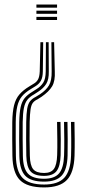

<svg xmlns="http://www.w3.org/2000/svg" viewBox="-20 -620 418 848"><path d="M170.8 -433.5 169.2 -304.5Q168.8 -278.5 160.8 -263.8Q152.8 -249 136 -238.8L116.5 -226.8Q91.2 -211.8 76.9 -194.5Q62.5 -177.2 56.4 -150.6Q50.2 -124 49.5 -80.8Q49 -40.5 49.4 -4.1Q49.8 32.2 50.2 68.5Q51.2 136.5 79.8 165.8Q108.2 195 174.8 195Q236.2 195 263.9 165.2Q291.5 135.5 293.8 67.2Q295 31.8 294.6 -6.6Q294.2 -45 293.5 -81.5H308.8Q309.5 -45.8 309.9 -6.6Q310.2 32.5 309.2 67.8Q306.8 142.5 275.2 175.1Q243.8 207.8 174.8 207.8Q100.2 207.8 68.1 175.4Q36 143 34.8 68.5Q34.2 29.8 34 -5.8Q33.8 -41.2 34.2 -80.8Q35 -126.5 42.2 -155.2Q49.5 -184 65.8 -202.9Q82 -221.8 109.2 -238.2L128.8 -250.2Q141 -257 147.8 -268.9Q154.5 -280.8 155.5 -304.5L158.5 -433.5ZM194.8 -433.5 195.5 -304.5Q196.2 -268.8 184.2 -249.6Q172.2 -230.5 149.8 -215.8L130.5 -203.2Q111.2 -192.5 100.6 -179Q90 -165.5 85.5 -142.6Q81 -119.8 80.2 -80.8Q79.8 -39 80.1 -4.5Q80.5 30 81 68.2Q82 123.2 103.1 146.4Q124.2 169.5 174.8 169.5Q220.5 169.5 240.9 145.8Q261.2 122 263 66.2Q264.2 31.5 263.9 -6.2Q263.5 -44 262.8 -81.5H278Q278.8 -43.2 279 -5.2Q279.2 32.8 278.5 66.8Q276.8 128.8 252.6 155.5Q228.5 182.2 174.8 182.2Q116 182.2 91.4 156.1Q66.8 130 65.5 68.5Q65 30.8 64.6 -4.6Q64.2 -40 65 -80.8Q65.8 -122.2 71.2 -147.1Q76.8 -172 89.2 -187.1Q101.8 -202.2 123.5 -215L142.8 -227.5Q160.2 -238.2 170.9 -254.8Q181.5 -271.2 182 -304.5L182.8 -433.5ZM219 -433.5 222 -304.5Q224.2 -262.8 210.4 -239.1Q196.5 -215.5 163.8 -192.8L145.5 -181.2Q132 -175 124.9 -165.5Q117.8 -156 114.9 -136.5Q112 -117 111 -80.8Q110.2 -40.5 110.6 -5.4Q111 29.8 111.8 68.2Q112.8 110.2 126.5 127.1Q140.2 144 174.8 144Q205.2 144 218.1 126Q231 108 232.5 64.8Q233.5 32.5 233.1 -5.5Q232.8 -43.5 232 -81.5H247.2Q248.2 -42 248.4 -4.8Q248.5 32.5 247.8 65.5Q246.2 115 229.6 135.9Q213 156.8 174.8 156.8Q132.2 156.8 114.9 136.8Q97.5 116.8 96.2 68.2Q95.8 30.2 95.4 -4.9Q95 -40 95.8 -80.8Q96.5 -118.8 100.1 -140Q103.8 -161.2 112.5 -172.5Q121.2 -183.8 137.5 -192L157 -204Q183.8 -221.8 196.4 -243.2Q209 -264.8 208.2 -304.5L207 -433.5ZM232 -545.5V-531.8H140.8V-545.5ZM232 -572.8V-559H140.8V-572.8ZM232 -600V-586.2H140.8V-600Z"/></svg>

Font: Big Shoulders Inline Display Medium
Style: Regular
Weight: 500
Designer: Patric King
Foundry: XO Type Co
Version: Version 1.000